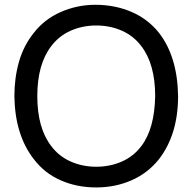

<svg xmlns="http://www.w3.org/2000/svg" viewBox="-20 -786 824 821"><path d="M125 -105Q44 -208 41.5 -375Q41.5 -452.5 61.2 -522Q81 -591.5 125 -646Q170 -704 239.5 -734.5Q310 -765.5 387.5 -765.5Q471.5 -765.5 542 -735.2Q612.5 -705 659.5 -646Q739 -544 741.5 -375Q741.5 -211 659.5 -105Q612.5 -46 542.8 -15.2Q473 15.5 391.5 15.5Q308.5 15.5 239.5 -15Q170 -45.5 125 -105ZM584.5 -161.5Q641 -236 643.5 -375Q643.5 -511.5 584.5 -588.5Q551.5 -632.5 501 -654.8Q450.5 -677 391.5 -677Q333 -677 282.5 -654.8Q232 -632.5 199 -588.5Q139.5 -511 139.5 -375Q139.5 -239 199 -161.5Q232 -117.5 282.5 -95.2Q333 -73 391.5 -73Q450.5 -73 501 -95.2Q551.5 -117.5 584.5 -161.5Z"/></svg>

Font: Russisch Sans Medium
Style: Regular
Weight: 500
Width: 4
Designer: Michael Sharanda (font) & Cristiano Sobral (main changes)
Foundry: Michael Sharanda
Version: Version 2.00;September 8, 2020;FontCreator 13.0.0.2681 64-bi